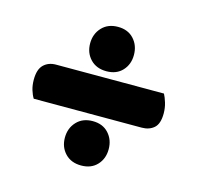

<svg xmlns="http://www.w3.org/2000/svg" viewBox="-80 -622 685 665"><g transform="rotate(15 262.5 -289.5)"><path d="M47 -222Q40 -233 35 -249.5Q30 -266 30 -286Q30 -323 47 -339.5Q64 -356 91 -356H478Q484 -345 489.5 -327Q495 -309 495 -289Q495 -252 478 -237Q461 -222 434 -222ZM186 -120Q186 -154 207.5 -177Q229 -200 265 -200Q301 -200 322 -177Q343 -154 343 -120Q343 -86 322 -63.5Q301 -41 265 -41Q229 -41 207.5 -63.5Q186 -86 186 -120ZM186 -458Q186 -492 207.5 -515Q229 -538 265 -538Q301 -538 322 -515Q343 -492 343 -458Q343 -424 322 -401.5Q301 -379 265 -379Q229 -379 207.5 -401.5Q186 -424 186 -458Z"/></g></svg>

Font: Baloo Bhai 2 ExtraBold
Style: Regular
Weight: 800
Designer: Supriya Tembe, Noopur Datye and Ek Type
Foundry: Ek Type
Version: Version 1.640;PS 1.000;hotconv 16.6.51;makeotf.lib2.5.65220;